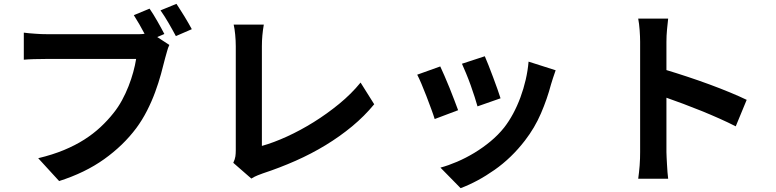

<svg xmlns="http://www.w3.org/2000/svg" viewBox="-20 -888 4040 1000"><path d="M799 -695 862 -654Q855 -640 850 -620.5Q845 -601 840 -585Q831 -548 818.5 -502.5Q806 -457 788 -408Q770 -359 745.5 -311Q721 -263 690 -221Q622 -130 522.5 -59Q423 12 288 55L179 -64Q254 -82 313 -106.5Q372 -131 419 -161Q466 -191 503.5 -226Q541 -261 571 -299Q596 -330 615.5 -366Q635 -402 649.5 -439Q664 -476 674 -512.5Q684 -549 689 -581H223Q188 -581 156 -580Q124 -579 104 -577V-718Q115 -716 130 -715Q145 -714 161.5 -712.5Q178 -711 194.5 -710.5Q211 -710 223 -710H686Q695 -710 707 -710Q719 -710 733 -712Q720 -737 705.5 -762Q691 -787 677 -809L759 -843Q769 -829 779.5 -811.5Q790 -794 800.5 -776Q811 -758 820 -741Q829 -724 836 -711ZM899 -868Q908 -854 919 -837Q930 -820 941 -802Q952 -784 962 -766.5Q972 -749 979 -736L896 -700Q888 -715 878 -733Q868 -751 857.5 -769Q847 -787 836.5 -803.5Q826 -820 816 -834Z M1195 -40Q1204 -59 1206 -73.5Q1208 -88 1208 -105V-647Q1208 -676 1205 -707.5Q1202 -739 1197 -760H1354Q1349 -731 1346.5 -703.5Q1344 -676 1344 -647V-128Q1405 -145 1475 -177Q1545 -209 1614 -252Q1683 -295 1746.5 -347Q1810 -399 1858 -458L1929 -345Q1878 -283 1814 -230Q1750 -177 1676 -132Q1602 -87 1519.5 -50.5Q1437 -14 1349 15Q1338 19 1322.5 25Q1307 31 1289 42Z M2505 -595Q2512 -579 2524 -549Q2536 -519 2548 -486.5Q2560 -454 2571 -423.5Q2582 -393 2587 -376L2467 -334Q2462 -352 2452.5 -382Q2443 -412 2431.5 -444Q2420 -476 2407.5 -506Q2395 -536 2386 -556ZM2874 -522Q2865 -498 2860 -481Q2855 -464 2850 -449Q2830 -373 2797.5 -297.5Q2765 -222 2714 -156Q2644 -65 2555.5 -3Q2467 59 2379 92L2274 -15Q2315 -26 2360.5 -45.5Q2406 -65 2450 -91.5Q2494 -118 2534.5 -151.5Q2575 -185 2606 -224Q2631 -256 2652.5 -296Q2674 -336 2690.5 -380.5Q2707 -425 2718 -472.5Q2729 -520 2733 -567ZM2273 -542Q2282 -523 2295 -493Q2308 -463 2321.5 -430Q2335 -397 2346.5 -366Q2358 -335 2366 -314L2244 -268Q2238 -288 2226 -320.5Q2214 -353 2201 -387Q2188 -421 2175 -451.5Q2162 -482 2153 -499Z M3812 -230Q3773 -250 3727 -270.5Q3681 -291 3633 -310.5Q3585 -330 3538 -347.5Q3491 -365 3451 -379V-96Q3451 -85 3452 -67.5Q3453 -50 3454 -30.5Q3455 -11 3456.5 8.5Q3458 28 3460 43H3304Q3306 28 3308 10.5Q3310 -7 3311.5 -26Q3313 -45 3313.5 -63Q3314 -81 3314 -96V-670Q3314 -697 3311.5 -731Q3309 -765 3304 -791H3460Q3457 -765 3454 -733.5Q3451 -702 3451 -670V-523Q3501 -508 3560 -488.5Q3619 -469 3676 -448Q3733 -427 3783.5 -406Q3834 -385 3869 -368Z"/></svg>

Font: SpoqaHanSansJP-Bold
Style: Regular
Weight: 700
Designer: [Source Han Sans]
Ryoko NISHIZUKA  (kana & ideographs); Paul D. Hunt (Latin, Greek & Cyrillic); Wenlong ZHANG  (bopomofo
Foundry: Spoqa (http://bi.spoqa.com)
Version: Version 1.002.20150607